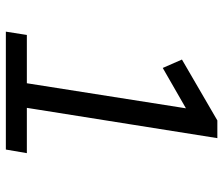

<svg xmlns="http://www.w3.org/2000/svg" viewBox="-72 -672 745 640"><g transform="rotate(90 300.0 -352.5)"><path d="M86 0 97 -70H258L347 -635L395 -631L207 -523L179 -587L382 -705H441L340 -70H491L479 0Z"/></g></svg>

Font: Nunito Sans 12pt ExtraLight 12pt
Style: Italic
Weight: 400
Italic angle: -9°
Version: Version 3.101;gftools[0.9.27]